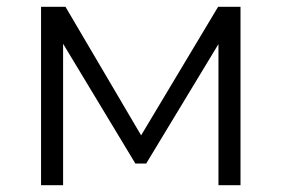

<svg xmlns="http://www.w3.org/2000/svg" viewBox="-20 -546 830 566"><path d="M623 -526H689V0H624V-416L411 -64H379L166 -417V0H101V-526H173L396 -147Z"/></svg>

Font: Montserrat Alternates
Style: Regular
Weight: 400
Designer: Julieta Ulanovsky
Foundry: Julieta Ulanovsky
Version: Version 7.200;PS 007.200;hotconv 1.0.88;makeotf.lib2.5.64775